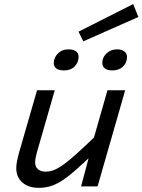

<svg xmlns="http://www.w3.org/2000/svg" viewBox="-20 -902 689 929"><path d="M372.4 0 421.1 -183.4H419.5L500 -465.3H585.7L452.1 0ZM462.9 -263.6 435.7 -162Q379.8 -108.1 340.5 -74.3Q301.2 -40.5 272.3 -23.2Q243.4 -5.9 218.5 0.5Q193.5 6.9 166.8 6.9Q118.2 6.9 88.5 -18.8Q58.7 -44.5 58.7 -89.1Q58.7 -101.4 61.9 -119.8Q65.1 -138.2 73.5 -168L159.3 -465.3H244.9L160.3 -170.8Q154.1 -148.6 152.1 -136.6Q150 -124.5 150 -116.1Q150 -94.1 164.1 -82.8Q178.2 -71.5 201.6 -71.5Q219.2 -71.5 237.7 -77.9Q256.3 -84.3 283.8 -103.4Q311.2 -122.5 353.9 -161Q396.6 -199.5 462.9 -263.6ZM383.1 -702 360 -748.8 624.6 -882.4 649.5 -819.9ZM289.6 -561.3Q264.2 -561.3 252.2 -570.9Q240.2 -580.5 240.2 -597.3Q240.2 -622.6 260 -642.9Q279.7 -663.2 311.2 -663.2Q332.3 -663.2 346.3 -654.7Q360.3 -646.1 360.3 -626.6Q360.3 -600.9 341.7 -581.1Q323.2 -561.3 289.6 -561.3ZM523.8 -561.3Q500.6 -561.3 487.8 -570.7Q475 -580.2 475 -597.3Q475 -625.1 495.9 -644.2Q516.7 -663.2 546 -663.2Q568.2 -663.2 581.3 -653.6Q594.5 -644 594.5 -626.6Q594.5 -598.4 575.1 -579.8Q555.8 -561.3 523.8 -561.3Z"/></svg>

Font: Intel One Mono Light
Style: Italic
Weight: 300
Italic angle: -16°
Monospace: yes
Designer: Fred Shallcrass
Foundry: Frere-Jones Type LLC
Version: Version 1.004